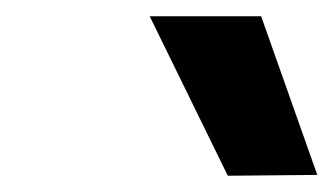

<svg xmlns="http://www.w3.org/2000/svg" viewBox="-20 -831 410 236"><path d="M164 -811H301L370 -616L260 -615Z"/></svg>

Font: Be Vietnam
Style: Bold Italic
Weight: 700
Italic angle: -9.66701°
Designer: Gabriel Lam
Foundry: TypeRant
Version: Version 3.000